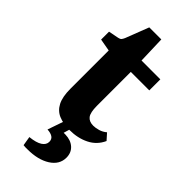

<svg xmlns="http://www.w3.org/2000/svg" viewBox="-239 -589 823 823"><g transform="rotate(45 172.5 -177.5)"><path d="M73 -354 17 -364V-412L63 -421Q73 -423 77 -427.5Q81 -432 85 -441L126 -547H199L203 -423H317V-356H205V-151Q205 -110 217 -94.5Q229 -79 254 -79Q268 -79 285 -84Q302 -89 316 -101L341 -73Q323 -33 284 -13.5Q245 6 195 6Q157 6 129.5 -5.5Q102 -17 87.5 -45Q73 -73 73 -122ZM201 -19 186 32Q189 32 191.5 32Q194 32 197 32Q230 33 250 51Q270 69 270 99Q270 141 230 166.5Q190 192 126 192Q120 192 114 192Q108 192 102 191L95 149Q133 145 151.5 133Q170 121 170 103Q170 87 158.5 79.5Q147 72 127 71L158 -19Z"/></g></svg>

Font: Yrsa
Style: Regular
Weight: 400
Designer: Anna Giedrys (Yrsa+Rasa design), David Brezina (Yrsa art-direction, Rasa art-direction, design)
Foundry: Rosetta Type Foundry
Version: Version 2.004